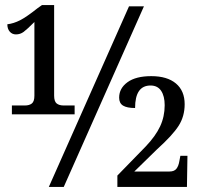

<svg xmlns="http://www.w3.org/2000/svg" viewBox="-20 -739 792 759"><path d="M27 -322H78Q96 -322 106 -330Q116 -338 116 -361V-652Q87 -623 73.5 -613Q60 -603 43 -603Q28 -603 18.5 -614Q9 -625 9 -643Q34 -646 59.5 -659Q85 -672 129 -707L146 -719H194V-361Q194 -338 204 -330Q214 -322 232 -322H275V-287H27ZM490 -714H549L232 0H173ZM444 -45 556 -160Q595 -201 613 -239.5Q631 -278 631 -323Q631 -359 617 -380Q603 -401 575 -401Q514 -401 514 -312Q482 -312 466.5 -321.5Q451 -331 451 -353Q451 -390 484 -414Q517 -438 578 -438Q641 -438 675.5 -409Q710 -380 710 -327Q710 -279 686 -241.5Q662 -204 600 -148L511 -61H650Q669 -61 677.5 -72Q686 -83 689 -102L693 -123H721L719 0H444Z"/></svg>

Font: Noto Serif Narrow
Style: Regular
Weight: 400
Width: 4
Designer: Monotype Design Team
Foundry: Monotype Imaging Inc.
Version: Version 1.001